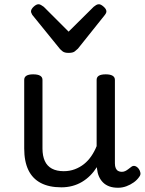

<svg xmlns="http://www.w3.org/2000/svg" viewBox="-20 -865 685 904"><path d="M269 17Q211 17 172 -3.5Q133 -24 113.5 -64.5Q94 -105 94 -166V-489Q94 -502 104.5 -508.5Q115 -515 136 -515Q158 -515 169 -508.5Q180 -502 180 -489V-166Q180 -131 191 -107Q202 -83 224.5 -71Q247 -59 280 -59Q308 -59 332 -68Q356 -77 375.5 -92.5Q395 -108 410 -130Q425 -152 435 -177V-489Q435 -502 445.5 -508.5Q456 -515 478 -515Q499 -515 510 -508.5Q521 -502 521 -489V-96Q521 -82 525 -73Q529 -64 536.5 -60Q544 -56 553 -56Q562 -56 569.5 -59.5Q577 -63 584.5 -69Q592 -75 599 -80Q607 -86 616.5 -83Q626 -80 634 -69Q639 -62 641 -52Q643 -42 636 -33Q626 -18 610 -6.5Q594 5 575 12Q556 19 536 19Q512 19 494.5 12.5Q477 6 465 -6Q453 -18 446 -34Q439 -50 437 -69L436 -78Q422 -56 404.5 -38.5Q387 -21 366 -8.5Q345 4 320.5 10.5Q296 17 269 17ZM446 -845Q455 -845 468 -833.5Q481 -822 481 -811Q481 -809 480 -805.5Q479 -802 474 -795L347 -636Q341 -630 332 -623Q323 -616 303 -616Q284 -616 275 -623Q266 -630 261 -636L132 -795Q128 -802 127 -805.5Q126 -809 126 -811Q126 -822 138.5 -833.5Q151 -845 161 -845Q167 -845 173 -841.5Q179 -838 186 -833L303 -716L421 -833Q427 -838 433 -841.5Q439 -845 446 -845Z"/></svg>

Font: Playwrite ID
Style: Regular
Weight: 400
Designer: Veronika Burian, José Scaglione
Foundry: TypeTogether
Version: Version 1.002